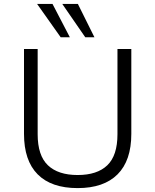

<svg xmlns="http://www.w3.org/2000/svg" viewBox="-20 -956 796 984"><path d="M378 8Q243 8 173 -62.5Q103 -133 103 -270V-705H173V-268Q173 -159 225.5 -109Q278 -59 378 -59Q478 -59 530 -109Q582 -159 582 -268V-705H653V-270Q653 -133 582.5 -62.5Q512 8 378 8ZM417 -765 299 -936H379L464 -765ZM291 -765 170 -936H249L338 -765Z"/></svg>

Font: Nunito Sans 7pt Light
Style: Regular
Weight: 300
Designer: Vernon Adams
Foundry: Vernon Adams
Version: Version 3.101;gftools[0.9.27]